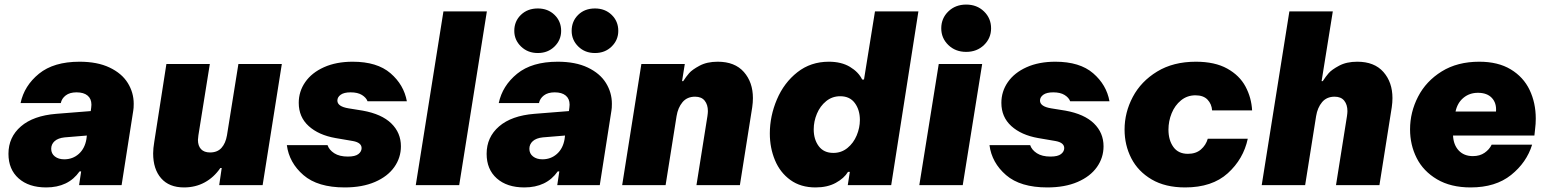

<svg xmlns="http://www.w3.org/2000/svg" viewBox="-20 -810 6774 840"><path d="M565 -356Q565 -336 563 -326L512 0H326L335 -60H328Q279 10 182 10Q106 10 61.5 -29.5Q17 -69 17 -137Q17 -210 71.5 -257Q126 -304 226 -312L377 -324L379 -339Q380 -344 380 -352Q380 -378 363 -392Q346 -406 315 -406Q285 -406 267.5 -392.5Q250 -379 246 -359H70Q86 -435 150.5 -487.5Q215 -540 328 -540Q406 -540 459.5 -514.5Q513 -489 539 -447Q565 -405 565 -356ZM358 -201 360 -217 263 -209Q234 -206 219 -192.5Q204 -179 204 -159Q204 -138 220 -125.5Q236 -113 261 -113Q298 -113 324.5 -136.5Q351 -160 358 -201Z M650 -139Q650 -160 655 -190L708 -530H898L848 -218Q846 -204 846 -198Q846 -172 859.5 -157.5Q873 -143 899 -143Q931 -143 949 -163Q967 -183 973 -218L1023 -530H1213L1129 0H939L950 -75H944Q916 -34 875.5 -12Q835 10 785 10Q720 10 685 -30Q650 -70 650 -139Z M1235 -175H1413Q1420 -154 1442.5 -139.5Q1465 -125 1502 -125Q1534 -125 1548 -136Q1562 -147 1562 -162Q1562 -186 1524 -193L1448 -206Q1374 -219 1330.5 -258.5Q1287 -298 1287 -360Q1287 -410 1315.5 -451Q1344 -492 1397.5 -516Q1451 -540 1523 -540Q1630 -540 1688.5 -489.5Q1747 -439 1760 -367H1588Q1582 -383 1563.5 -394.5Q1545 -406 1514 -406Q1485 -406 1470.5 -395.5Q1456 -385 1456 -370Q1456 -344 1505 -336L1567 -326Q1650 -311 1692 -270Q1734 -229 1734 -170Q1734 -120 1705 -79Q1676 -38 1620.5 -14Q1565 10 1488 10Q1370 10 1307.5 -44Q1245 -98 1235 -175Z M1989 0H1799L1920 -760H2110Z M2230 -675Q2230 -717 2259 -745Q2288 -773 2333 -773Q2377 -773 2406 -745Q2435 -717 2435 -675Q2435 -635 2406 -606.5Q2377 -578 2333 -578Q2289 -578 2259.5 -606.5Q2230 -635 2230 -675ZM2481 -675Q2481 -717 2509.5 -745Q2538 -773 2583 -773Q2627 -773 2656 -745Q2685 -717 2685 -675Q2685 -635 2656 -606.5Q2627 -578 2583 -578Q2539 -578 2510 -606.5Q2481 -635 2481 -675ZM2657 -356Q2657 -336 2655 -326L2604 0H2418L2427 -60H2420Q2371 10 2274 10Q2198 10 2153.5 -29.5Q2109 -69 2109 -137Q2109 -210 2163.5 -257Q2218 -304 2318 -312L2469 -324L2471 -339Q2472 -344 2472 -352Q2472 -378 2455 -392Q2438 -406 2407 -406Q2377 -406 2359.5 -392.5Q2342 -379 2338 -359H2162Q2178 -435 2242.5 -487.5Q2307 -540 2420 -540Q2498 -540 2551.5 -514.5Q2605 -489 2631 -447Q2657 -405 2657 -356ZM2450 -201 2452 -217 2355 -209Q2326 -206 2311 -192.5Q2296 -179 2296 -159Q2296 -138 2312 -125.5Q2328 -113 2353 -113Q2390 -113 2416.5 -136.5Q2443 -160 2450 -201Z M2702 0 2786 -530H2976L2964 -455H2969Q2982 -475 2995 -490Q3008 -505 3040.5 -522.5Q3073 -540 3120 -540Q3195 -540 3234.5 -495Q3274 -450 3274 -381Q3274 -362 3271 -341L3217 0H3027L3075 -302Q3077 -316 3077 -324Q3077 -352 3063 -369.5Q3049 -387 3021 -387Q2986 -387 2966 -363Q2946 -339 2940 -302L2892 0Z M3348 -226Q3348 -302 3379 -375Q3410 -448 3468.5 -494Q3527 -540 3606 -540Q3661 -540 3698.5 -517.5Q3736 -495 3752 -462H3760L3808 -760H3998L3879 0H3689L3698 -58H3690Q3673 -30 3636.5 -10Q3600 10 3548 10Q3483 10 3438 -22.5Q3393 -55 3370.5 -109Q3348 -163 3348 -226ZM3742 -285Q3742 -329 3720 -359Q3698 -389 3656 -389Q3621 -389 3594.5 -367.5Q3568 -346 3554 -312.5Q3540 -279 3540 -244Q3540 -200 3562 -170.5Q3584 -141 3626 -141Q3661 -141 3687.5 -162.5Q3714 -184 3728 -217.5Q3742 -251 3742 -285Z M4098 -686Q4098 -730 4129 -760Q4160 -790 4207 -790Q4254 -790 4285 -760Q4316 -730 4316 -686Q4316 -643 4285 -613Q4254 -583 4207 -583Q4160 -583 4129 -613Q4098 -643 4098 -686ZM4192 0H4002L4087 -530H4277Z M4309 -175H4487Q4494 -154 4516.5 -139.5Q4539 -125 4576 -125Q4608 -125 4622 -136Q4636 -147 4636 -162Q4636 -186 4598 -193L4522 -206Q4448 -219 4404.5 -258.5Q4361 -298 4361 -360Q4361 -410 4389.5 -451Q4418 -492 4471.5 -516Q4525 -540 4597 -540Q4704 -540 4762.5 -489.5Q4821 -439 4834 -367H4662Q4656 -383 4637.5 -394.5Q4619 -406 4588 -406Q4559 -406 4544.5 -395.5Q4530 -385 4530 -370Q4530 -344 4579 -336L4641 -326Q4724 -311 4766 -270Q4808 -229 4808 -170Q4808 -120 4779 -79Q4750 -38 4694.5 -14Q4639 10 4562 10Q4444 10 4381.5 -44Q4319 -98 4309 -175Z M4900 -243Q4900 -318 4936 -386Q4972 -454 5042.5 -497Q5113 -540 5212 -540Q5295 -540 5349 -510Q5403 -480 5429 -431.5Q5455 -383 5458 -327H5283Q5281 -355 5263 -374Q5245 -393 5210 -393Q5174 -393 5147 -371Q5120 -349 5106 -314.5Q5092 -280 5092 -243Q5092 -197 5113.5 -167Q5135 -137 5177 -137Q5212 -137 5234 -156Q5256 -175 5264 -203H5439Q5420 -114 5351.5 -52Q5283 10 5165 10Q5078 10 5018.5 -25Q4959 -60 4929.5 -117.5Q4900 -175 4900 -243Z M5500 0 5621 -760H5811L5762 -455H5767Q5780 -475 5793 -490Q5806 -505 5838.5 -522.5Q5871 -540 5918 -540Q5993 -540 6032.5 -495Q6072 -450 6072 -381Q6072 -362 6069 -341L6015 0H5825L5873 -302Q5875 -316 5875 -324Q5875 -352 5861 -369.5Q5847 -387 5819 -387Q5784 -387 5764 -363Q5744 -339 5738 -302L5690 0Z M6149 -244Q6149 -319 6184 -387Q6219 -455 6287.5 -497.5Q6356 -540 6452 -540Q6534 -540 6589.5 -506.5Q6645 -473 6672 -416.5Q6699 -360 6699 -291Q6699 -268 6696 -245L6693 -217H6337Q6339 -176 6362 -151.5Q6385 -127 6424 -127Q6454 -127 6475 -141.5Q6496 -156 6506 -177H6683Q6659 -99 6591 -44.5Q6523 10 6414 10Q6327 10 6267 -25.5Q6207 -61 6178 -118.5Q6149 -176 6149 -244ZM6525 -322Q6528 -359 6507 -381.5Q6486 -404 6446 -404Q6409 -404 6382.5 -382Q6356 -360 6348 -322Z"/></svg>

Font: Be Vietnam Black
Style: Italic
Weight: 900
Italic angle: -9°
Designer: Lam Bao; Tony Le; Vietanh Nguyen
Foundry: Yellow Type Foundry
Version: Version 5.000